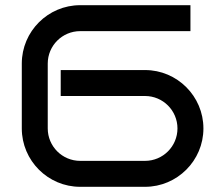

<svg xmlns="http://www.w3.org/2000/svg" viewBox="-20 -720 841 740"><path d="M764 -225C764 -349 663 -450 539 -450H214V-350H539C608 -350 664 -294 664 -225C664 -156 608 -100 539 -100H289C220 -100 164 -156 164 -225V-475C164 -544 220 -600 289 -600H714V-700H289C165 -700 64 -599 64 -475V-225C64 -101 165 0 289 0H539C663 0 764 -101 764 -225Z"/></svg>

Font: Bruno Ace
Style: Regular
Weight: 400
Designer: Astigmatic (AOETI)
Foundry: Astigmatic (AOETI)
Version: Version 1.000